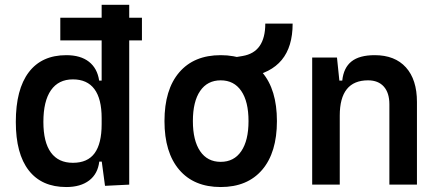

<svg xmlns="http://www.w3.org/2000/svg" viewBox="-20 -752 1798 782"><path d="M225.6 -587.4V-679.7H558.1V-587.4ZM250 9.8Q149.9 9.8 97.2 -57.9Q44.4 -125.5 44.4 -255.4Q44.4 -388.2 97.2 -457.8Q149.9 -527.3 250 -527.3Q308.1 -527.3 342.3 -500.5Q376.5 -473.6 383.8 -423.8H424.3L394 -271Q394 -349.6 364.5 -389.2Q335 -428.7 276.9 -428.7Q218.3 -428.7 187.5 -384.5Q156.7 -340.3 156.7 -255.4Q156.7 -172.9 187.3 -130.9Q217.8 -88.9 276.9 -88.9Q336.9 -88.9 365.5 -128.2Q394 -167.5 394 -246.1L429.2 -93.8H384.3Q378.4 -43.9 343.3 -17.1Q308.1 9.8 250 9.8ZM407.7 4.9 394 -97.2V-732.4H506.3V0Z M878.9 9.8Q770 9.8 710 -60.5Q649.9 -130.9 649.9 -258.8Q649.9 -387.2 710 -457.3Q770 -527.3 878.9 -527.3Q987.8 -527.3 1047.9 -457.3Q1107.9 -387.2 1107.9 -258.8Q1107.9 -130.9 1047.9 -60.5Q987.8 9.8 878.9 9.8ZM878.9 -92.8Q933.1 -92.8 962.6 -136.2Q992.2 -179.7 992.2 -258.8Q992.2 -338.4 962.6 -381.6Q933.1 -424.8 878.9 -424.8Q824.7 -424.8 795.2 -381.6Q765.6 -338.4 765.6 -258.8Q765.6 -179.7 795.2 -136.2Q824.7 -92.8 878.9 -92.8ZM964.4 -434.1 938.5 -519 967.8 -523.9Q1014.6 -531.7 1037.6 -564.9Q1060.5 -598.1 1060.5 -655.8H1171.9Q1171.9 -561.5 1127.4 -507.8Q1083 -454.1 993.7 -439Z M1565.9 0V-327.1Q1565.9 -374 1543.2 -399.4Q1520.5 -424.8 1479 -424.8Q1363.8 -424.8 1363.8 -281.2L1333.5 -423.8H1374Q1379.4 -476.1 1411.6 -501.7Q1443.8 -527.3 1506.3 -527.3Q1588.4 -527.3 1633.3 -477.5Q1678.2 -427.7 1678.2 -336.9V0ZM1251.5 0V-517.6H1352.5L1363.8 -408.2V0Z"/></svg>

Font: Cascadia Mono Medium
Style: Regular
Weight: 500
Monospace: yes
Designer: Aaron Bell
Foundry: Saja Typeworks
Version: Version 2407.024